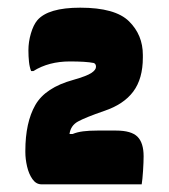

<svg xmlns="http://www.w3.org/2000/svg" viewBox="-20 -837 440 500"><path d="M349 -357H88Q74 -357 64.5 -370.5Q55 -384 50.5 -403.5Q46 -423 46 -441V-444Q46 -518 72 -563.5Q98 -609 171 -629Q206 -639 218 -647Q230 -655 230 -663Q230 -671 224 -673Q204 -677 162 -677Q107 -677 67 -652H61Q57 -662 55.5 -676Q54 -690 54 -706Q54 -728 60.5 -750Q67 -772 77 -784Q105 -817 189 -817Q280 -817 316 -781.5Q352 -746 352 -694V-687Q352 -632 327 -598.5Q302 -565 251 -548Q202 -531 183 -520.5Q164 -510 161 -488H169Q181 -493 196.5 -495Q212 -497 234 -497H282Q322 -497 338 -481Q354 -465 354 -430Q354 -415 352.5 -392Q351 -369 349 -357Z"/></svg>

Font: Recursive Sn Csl St XBk
Style: Regular
Weight: 1000
Version: Version 1.079;hotconv 1.0.112;makeotfexe 2.5.65598; ttfautoh